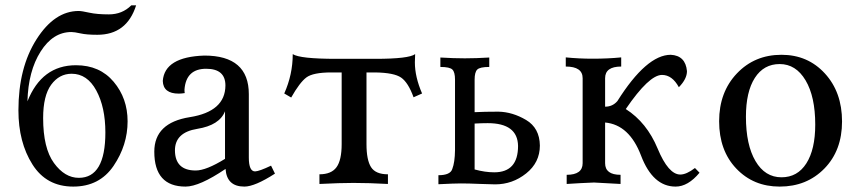

<svg xmlns="http://www.w3.org/2000/svg" viewBox="-20 -687 3208 717"><path d="M253.4 9.8Q153.3 9.8 101.1 -73Q48.8 -155.8 48.8 -274.9Q48.8 -434.1 116.2 -540Q183.6 -646 273.9 -646Q285.2 -646 313.7 -639.6Q342.3 -633.3 386.7 -633.3Q436.5 -633.3 470.2 -667H488.3Q453.6 -557.1 343.3 -557.1Q303.2 -557.1 280.5 -562.3Q257.8 -567.4 246.6 -567.4Q177.7 -567.4 131.6 -494.4Q85.4 -421.4 82.5 -308.6Q136.2 -443.4 263.7 -443.4Q352.5 -443.4 404.5 -381.6Q456.5 -319.8 456.5 -233.9Q456.5 -145 404.1 -67.6Q351.6 9.8 253.4 9.8ZM274.4 -22.9Q373.5 -22.9 373.5 -192.4Q373.5 -286.6 339.6 -349.1Q305.7 -411.6 247.6 -411.6Q201.2 -411.6 171.1 -370.6Q141.1 -329.6 141.1 -246.1Q141.1 -133.8 181.4 -78.4Q221.7 -22.9 274.4 -22.9Z M710.9 -50.3Q750 -50.3 820.3 -93.8V-271.5Q799.8 -219.2 716.6 -205.8Q633.3 -192.4 633.3 -125.5Q633.8 -50.3 710.9 -50.3ZM892.6 9.8Q826.7 9.8 822.3 -56.2Q724.6 9.8 672.9 9.8Q556.2 9.8 556.2 -120.6Q556.2 -228.5 688.7 -249.5Q821.3 -270.5 821.8 -367.7Q821.8 -430.2 750 -430.2Q674.8 -430.2 668.9 -352.5Q668.9 -343.3 669.9 -339.4Q657.2 -337.4 647.5 -337.4Q589.4 -337.4 587.9 -384.8Q594.7 -474.6 743.2 -479.5Q909.2 -479.5 909.2 -335.4V-98.6Q909.2 -46.9 932.6 -46.9Q948.2 -47.4 992.2 -68.4L1006.8 -38.6Q931.6 9.8 892.6 9.8Z M1428.7 0Q1357.9 -3.9 1299.8 -3.9Q1250 -3.9 1172.9 0V-36.1Q1217.3 -36.1 1236.6 -62.5Q1255.9 -88.9 1255.9 -148.9V-416.5H1217.8Q1148.9 -416.5 1124 -397.7Q1099.1 -378.9 1067.4 -322.8L1041.5 -337.9Q1073.2 -408.7 1073.2 -484.9Q1100.1 -467.3 1235.8 -467.3H1381.8Q1506.8 -467.3 1530.3 -484.9L1529.3 -454.1Q1529.3 -399.9 1556.2 -337.9L1524.4 -323.7Q1504.4 -378.9 1478 -397.2Q1451.7 -415.5 1380.9 -416.5H1348.6V-148.9Q1348.6 -89.4 1365.7 -62.7Q1382.8 -36.1 1428.7 -36.1Z M1829.1 1.5Q1813.5 1.5 1771.5 -0.2Q1729.5 -2 1701.2 -2Q1676.8 -2 1617.2 1V-32.7Q1661.6 -32.7 1668.9 -55.7Q1678.7 -80.6 1679.2 -126.5V-389.6Q1679.2 -417.5 1669.4 -427.2Q1659.7 -437 1624.5 -437V-472.2Q1673.8 -469.2 1715.8 -469.2Q1757.8 -469.2 1807.1 -472.2V-437Q1772 -437 1762.2 -427.2Q1752.4 -417.5 1752.4 -389.6V-268.1Q1788.1 -270 1841.3 -270Q1894 -269 1944.6 -239Q1995.1 -209 1996.1 -143.6Q1996.1 -80.1 1944.8 -39.3Q1893.6 1.5 1829.1 1.5ZM1825.7 -43.5Q1914.6 -43.5 1914.6 -142.1Q1913.1 -227.1 1801.3 -227.1Q1779.8 -227.1 1752.4 -225.6V-54.2Q1791.5 -43.5 1825.7 -43.5Z M2502.9 9.8Q2418 9.8 2374 -105.7Q2330.1 -221.2 2239.7 -229.5V-77.6Q2239.7 -34.2 2297.4 -34.2V0L2198.2 -5.4Q2146.5 -3.4 2096.2 0V-34.2Q2155.8 -34.2 2155.8 -77.6V-395Q2155.8 -438.5 2092.8 -438.5V-472.7Q2142.6 -467.8 2192.9 -467.8Q2249.5 -467.8 2299.8 -472.7V-438.5Q2239.7 -438.5 2239.7 -395V-288.6Q2267.6 -288.6 2285.6 -309.6Q2394.5 -482.4 2484.9 -482.4Q2540 -479.5 2545.4 -421.4Q2545.4 -392.1 2515.1 -361.3Q2490.2 -407.2 2452.1 -407.2Q2403.8 -407.2 2316.9 -279.8Q2395.5 -229.5 2435.8 -132.3Q2476.1 -35.2 2520.5 -35.2Q2543.5 -35.2 2575.2 -59.6L2592.3 -42Q2549.3 9.8 2502.9 9.8Z M2898.4 -24.9Q2958 -24.9 2991.2 -76.9Q3024.4 -128.9 3024.4 -221.7Q3024.4 -326.2 2988.3 -387Q2952.1 -447.8 2891.6 -447.8Q2832 -447.8 2798.8 -396Q2765.6 -344.2 2765.6 -251Q2765.6 -146 2801.3 -85.4Q2836.9 -24.9 2898.4 -24.9ZM2891.6 9.8Q2793.5 9.8 2729.5 -57.6Q2665.5 -125 2665.5 -234.4Q2665.5 -342.8 2731.7 -412.6Q2797.9 -482.4 2898.4 -482.4Q2996.6 -482.4 3060.5 -412.6Q3124.5 -342.8 3124.5 -233.4Q3124.5 -125 3058.6 -57.6Q2992.7 9.8 2891.6 9.8Z"/></svg>

Font: Kelvinch
Style: Regular
Weight: 400
Designer: Paul James MIller
Foundry: High-Logic / Made with FontCreator
Version: Version 3.30 September 23, 2016